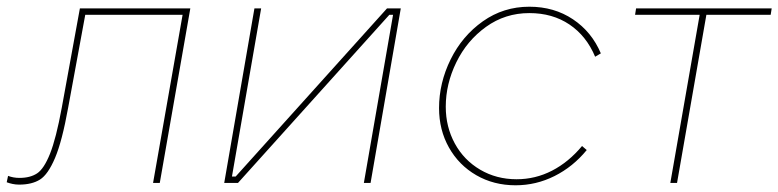

<svg xmlns="http://www.w3.org/2000/svg" viewBox="-38 -545 2319 572"><path d="M-18 -2 -14 -21Q-6 -18 2.5 -16.5Q11 -15 20 -15Q52 -15 72.5 -28.5Q93 -42 111 -87Q129 -132 146 -224L200 -520H529L438 0H418L506 -501H216L165 -224Q147 -124 126 -74.5Q105 -25 81 -10Q57 5 19 5Q9 5 -0.5 3Q-10 1 -18 -2Z M720 -520H740L653 -19H664L1115 -520H1156L1066 0H1046L1133 -501H1122L671 0H630Z M1270 -223Q1270 -298 1304.5 -368Q1339 -438 1400.5 -481.5Q1462 -525 1539 -525Q1613 -525 1669 -487.5Q1725 -450 1752 -386L1735 -376Q1709 -438 1658.5 -472Q1608 -506 1539 -506Q1467 -506 1410 -465Q1353 -424 1321.5 -359.5Q1290 -295 1290 -227Q1290 -167 1317 -117.5Q1344 -68 1392.5 -39.5Q1441 -11 1501 -11Q1557 -11 1606.5 -36.5Q1656 -62 1696 -110L1710 -98Q1669 -48 1614 -20.5Q1559 7 1498 7Q1433 7 1381 -23Q1329 -53 1299.5 -105.5Q1270 -158 1270 -223Z M1857 -520H2261L2258 -501H1854ZM1979 0H1959L2048 -510H2068Z"/></svg>

Font: Fixel Italic Variable Display Thin
Style: Italic
Weight: 100
Italic angle: -10°
Designer: AlfaBravo + MacPaw
Foundry: Kyrylo Tkachov, Marchela Mozhyna, Serhii Makarenko, Maria Weinstein, Zakhar Kryvoshyya
Version: Version 1.210;Glyphs 3.2 (3217)